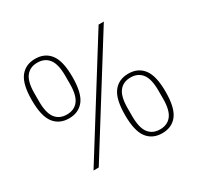

<svg xmlns="http://www.w3.org/2000/svg" viewBox="-154 -890 1113 1082"><g transform="rotate(-30 402.5 -349.0)"><path d="M167 0 603 -698H637L201 0ZM196 -323Q133 -323 98.5 -368Q64 -413 64 -516Q64 -620 98.5 -665Q133 -710 196 -710Q259 -710 293.5 -665Q328 -620 328 -517Q328 -413 293.5 -368Q259 -323 196 -323ZM196 -348Q244 -348 270 -381.5Q296 -415 296 -490V-543Q296 -618 270 -651.5Q244 -685 196 -685Q148 -685 122 -651.5Q96 -618 96 -543V-490Q96 -415 122 -381.5Q148 -348 196 -348ZM609 12Q546 12 511.5 -33Q477 -78 477 -181Q477 -285 511.5 -330Q546 -375 609 -375Q672 -375 706.5 -330Q741 -285 741 -182Q741 -78 706.5 -33Q672 12 609 12ZM609 -13Q657 -13 683 -46.5Q709 -80 709 -155V-208Q709 -283 683 -316.5Q657 -350 609 -350Q561 -350 535 -316.5Q509 -283 509 -208V-155Q509 -80 535 -46.5Q561 -13 609 -13Z"/></g></svg>

Font: IBM Plex Sans Cond ExtLt
Style: Regular
Weight: 200
Width: 3
Designer: Mike Abbink, Paul van der Laan, Pieter van Rosmalen
Foundry: Bold Monday
Version: Version 1.3